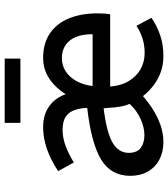

<svg xmlns="http://www.w3.org/2000/svg" viewBox="31 -736 717 819"><g transform="rotate(-90 389.5 -326.5)"><path d="M193 12Q151 12 118.5 -5Q86 -22 67.5 -54Q49 -86 49 -129Q49 -212 119 -254Q189 -296 339 -313Q338 -341 330 -365.5Q322 -390 302 -404Q282 -418 245 -418Q209 -418 173.5 -404Q138 -390 106 -370L69 -437Q94 -454 124 -468.5Q154 -483 188 -492Q222 -501 257 -501Q310 -501 346 -475Q382 -449 397 -405Q425 -449 464 -475Q503 -501 552 -501Q615 -501 657.5 -471.5Q700 -442 721 -390Q742 -338 742 -268Q742 -253 741 -239.5Q740 -226 738 -215H430Q433 -170 452.5 -137Q472 -104 503 -86Q534 -68 573 -68Q606 -68 634.5 -77Q663 -86 689 -103L723 -39Q690 -16 649.5 -2Q609 12 560 12Q521 12 489.5 0Q458 -12 433 -31.5Q408 -51 389 -75Q339 -32 290 -10Q241 12 193 12ZM223 -69Q255 -69 291 -85Q327 -101 356 -132Q348 -150 344 -174Q340 -198 339 -223L337 -243Q233 -230 190 -204.5Q147 -179 147 -136Q147 -100 168.5 -84.5Q190 -69 223 -69ZM432 -290H653Q653 -355 625.5 -388Q598 -421 551 -421Q520 -421 495 -405Q470 -389 453.5 -359.5Q437 -330 432 -290ZM275 -598V-665H549V-598Z"/></g></svg>

Font: Source Sans 3 Medium
Style: Regular
Weight: 500
Designer: Paul D. Hunt
Foundry: Adobe
Version: Version 3.052;hotconv 1.1.0;makeotfexe 2.6.0